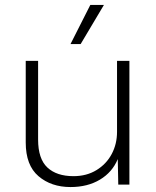

<svg xmlns="http://www.w3.org/2000/svg" viewBox="-20 -746 632 776"><path d="M265 10Q187 10 135.5 -34Q84 -78 84 -170V-500H134V-182Q134 -104 171.5 -69Q209 -34 277 -34Q330 -34 370 -58.5Q410 -83 431.5 -123.5Q453 -164 453 -213V-500H503V0H458L456 -103Q434 -50 384 -20Q334 10 265 10ZM345 -726H400L306 -568H265Z"/></svg>

Font: Work Sans Light
Style: Regular
Weight: 300
Designer: Wei Huang
Foundry: Wei Huang
Version: Version 2.012; ttfautohint (v1.8.3)